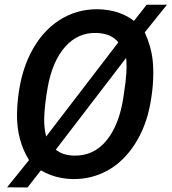

<svg xmlns="http://www.w3.org/2000/svg" viewBox="-20 -761 739 827"><path d="M292.5 10.3Q216.3 8.3 156.2 -27.3L98.6 46.4L10.3 45.9L105 -71.3Q52.2 -157.2 53.2 -267.6L54.7 -306.2Q64 -437 111.1 -530.3Q158.2 -623.5 233.6 -672.9Q309.1 -722.2 401.9 -721.2Q494.6 -719.2 557.1 -670.9L611.8 -740.7H699.2L603.5 -621.6Q630.9 -562.5 637.7 -500Q646 -417 627.9 -316.7Q609.9 -216.3 560.8 -140.1Q511.7 -64 442.4 -26.1Q373 11.7 292.5 10.3ZM170.4 -254.9Q168.9 -213.4 178.7 -172.9L489.7 -578.6Q459.5 -616.7 396.5 -619.1Q315.4 -621.6 260.3 -559.1Q205.1 -496.6 185.1 -382.8Q172.4 -310.1 170.4 -254.9ZM523.9 -442.9Q526.4 -477.1 523.4 -511.7L220.2 -116.2Q251 -91.8 297.9 -90.8Q383.8 -88.4 439.2 -156.5Q494.6 -224.6 512.2 -346.7L520.5 -405.8Z"/></svg>

Font: Roboto Medium
Style: Italic
Weight: 500
Italic angle: -12°
Designer: Google
Version: Version 2.134; 2016